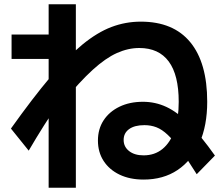

<svg xmlns="http://www.w3.org/2000/svg" viewBox="-20 -808 1040 896"><path d="M650 30Q586 30 538 7Q490 -16 463.5 -57Q437 -98 437 -152Q437 -206 463.5 -246.5Q490 -287 537.5 -310Q585 -333 647 -333Q705 -333 756.5 -309Q808 -285 862.5 -230Q917 -175 983 -82L898 5Q855 -64 822.5 -108.5Q790 -153 763 -178.5Q736 -204 710 -214Q684 -224 654 -224Q608 -224 582.5 -205.5Q557 -187 557 -155Q557 -123 582.5 -103Q608 -83 650 -83Q702 -83 738.5 -113Q775 -143 794.5 -199Q814 -255 814 -333Q814 -458 767.5 -521Q721 -584 630 -584Q578 -584 525.5 -560.5Q473 -537 412.5 -482Q352 -427 274 -332L256 -329Q221 -279 185 -222Q149 -165 114 -105L31 -208Q133 -351 214 -447Q295 -543 364.5 -600Q434 -657 500 -682Q566 -707 637 -707Q789 -707 868 -611Q947 -515 947 -333Q947 -222 911 -140.5Q875 -59 808.5 -14.5Q742 30 650 30ZM207 68V-533H34V-647H207V-788H334V68Z"/></svg>

Font: M PLUS 1 Code
Style: Regular
Weight: 400
Designer: Coji Morishita
Foundry: UNDERFOREST DESIGN
Version: Version 1.005